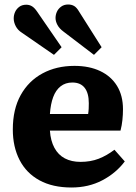

<svg xmlns="http://www.w3.org/2000/svg" viewBox="-20 -820 605 854"><path d="M298 14Q214 14 155.5 -18Q97 -50 67 -108.5Q37 -167 37 -244Q37 -334 72 -397Q107 -460 169 -493.5Q231 -527 311 -527Q377 -527 425.5 -504Q474 -481 500.5 -438Q527 -395 527 -334Q527 -311 524.5 -286.5Q522 -262 516 -239H202Q205 -194 222 -162.5Q239 -131 268.5 -115.5Q298 -100 338 -100Q383 -100 419 -114Q455 -128 489 -154L535 -102Q496 -50 435 -18Q374 14 298 14ZM202 -313H372Q374 -325 374.5 -337Q375 -349 375 -361Q375 -406 356.5 -429.5Q338 -453 302 -453Q271 -453 249.5 -436Q228 -419 216.5 -388Q205 -357 202 -313ZM220 -576 78 -674Q59 -686 50 -703.5Q41 -721 41 -738Q41 -753 47 -766.5Q53 -780 65.5 -789.5Q78 -799 97 -799Q111 -799 122.5 -792Q134 -785 146 -767L254 -610ZM398 -576 263 -679Q244 -693 235.5 -709Q227 -725 227 -740Q227 -754 233 -767.5Q239 -781 252 -790.5Q265 -800 283 -800Q298 -800 309.5 -793.5Q321 -787 332 -768L432 -610Z"/></svg>

Font: Literata 18pt
Style: Bold
Weight: 700
Designer: Latin by Veronika Burian and Jose Scaglione. Greek by Irene Vlachou. Cyrillic by Vera Evstafieva.
Foundry: TypeTogether
Version: Version 3.103;gftools[0.9.29]